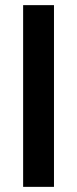

<svg xmlns="http://www.w3.org/2000/svg" viewBox="-20 -727 300 747"><path d="M70 0V-707H190V0Z"/></svg>

Font: Hind SemiBold
Style: Regular
Weight: 600
Designer: Manushi Parikh, Satya Rajpurohit
Foundry: Indian Type Foundry
Version: Version 2.001;PS 1.0;hotconv 1.0.79;makeotf.lib2.5.61930; tt